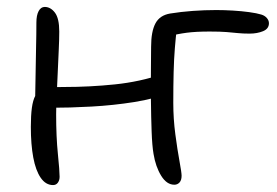

<svg xmlns="http://www.w3.org/2000/svg" viewBox="-20 -523 800 554"><path d="M133 11Q112 11 97.5 -10Q83 -31 76 -68.5Q69 -106 69 -157Q69 -190 72 -212Q75 -234 82 -247Q89 -260 101 -266Q110 -271 126 -271.5Q142 -272 166 -272Q239 -272 311.5 -279.5Q384 -287 448 -309L475 -257Q427 -238 367 -228.5Q307 -219 244 -215.5Q181 -212 123 -212L81 -215Q82 -254 82.5 -297.5Q83 -341 84 -382.5Q85 -424 85 -458Q85 -479 91.5 -491Q98 -503 109 -503Q126 -503 138.5 -486.5Q151 -470 151 -432Q151 -410 149.5 -378.5Q148 -347 146.5 -312Q145 -277 143.5 -245.5Q142 -214 142 -193Q142 -128 147 -79Q152 -30 152 -13Q152 -3 147 4Q142 11 133 11ZM483 10Q461 10 445 -16Q429 -42 423 -79Q419 -102 417.5 -143.5Q416 -185 415.5 -233Q415 -281 415.5 -323Q416 -365 416 -388Q416 -432 428.5 -455.5Q441 -479 471 -484Q502 -489 536 -491.5Q570 -494 604 -494Q627 -494 652 -492.5Q677 -491 699 -488Q721 -485 734 -481Q744 -478 750 -471Q756 -464 756 -456Q756 -440 739 -433Q722 -426 700 -426Q681 -426 666.5 -427.5Q652 -429 634 -430.5Q616 -432 585 -432Q545 -432 518.5 -428.5Q492 -425 460 -417L490 -440Q487 -414 484.5 -383.5Q482 -353 481 -314.5Q480 -276 480 -226Q480 -180 486 -135Q492 -90 498 -57.5Q504 -25 504 -16Q504 -3 498 3.5Q492 10 483 10Z"/></svg>

Font: Shantell Sans Light
Style: Regular
Weight: 300
Designer: Stephen Nixon, Anya Danilova, Shantell Martin
Foundry: Arrow Type
Version: Version 1.011;[c5ecc13dd]